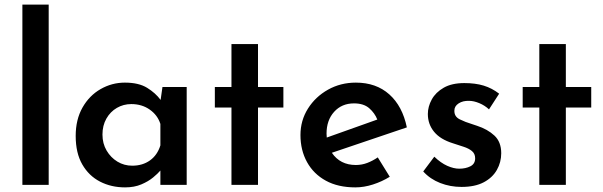

<svg xmlns="http://www.w3.org/2000/svg" viewBox="-20 -801 2615 832"><path d="M77 -781H191V0H77Z M522 11Q462 11 413.5 -14Q365 -39 336.5 -88.5Q308 -138 308 -212Q308 -283 337.5 -335Q367 -387 416 -415Q465 -443 521 -443Q581 -443 617.5 -420.5Q654 -398 676 -368L684 -424H789V0H675V-62Q664 -49 643.5 -32Q623 -15 592.5 -2Q562 11 522 11ZM553 -83Q598 -83 630 -106Q662 -129 675 -171V-264Q663 -302 629 -326Q595 -350 549 -350Q515 -350 486.5 -333.5Q458 -317 441 -287Q424 -257 424 -218Q424 -179 442 -148.5Q460 -118 489 -100.5Q518 -83 553 -83Z M983 -610H1098V-424H1208V-335H1098V0H983V-335H911V-424H983Z M1520 11Q1445 11 1392 -18Q1339 -47 1310.5 -98.5Q1282 -150 1282 -216Q1282 -279 1314.5 -330.5Q1347 -382 1401.5 -412.5Q1456 -443 1522 -443Q1610 -443 1667 -392Q1724 -341 1743 -249L1418 -139Q1454 -86 1522 -86Q1548 -86 1571.5 -95Q1595 -104 1617 -119L1669 -35Q1635 -14 1596 -1.5Q1557 11 1520 11ZM1396 -205 1615 -283Q1604 -311 1580 -332Q1556 -353 1514 -353Q1461 -353 1428 -316.5Q1395 -280 1395 -222Q1395 -214 1396 -205Z M1980 9Q1931 9 1887.5 -8Q1844 -25 1814 -58L1862 -122Q1890 -95 1918 -82.5Q1946 -70 1970 -70Q1998 -70 2018.5 -80.5Q2039 -91 2039 -115Q2039 -135 2025 -146.5Q2011 -158 1989 -165Q1967 -172 1943 -180Q1888 -197 1861 -230Q1834 -263 1834 -307Q1834 -339 1851 -370Q1868 -401 1903 -421Q1938 -441 1992 -441Q2040 -441 2076 -430Q2112 -419 2143 -395L2099 -327Q2081 -344 2057 -354Q2033 -364 2013 -364Q1986 -365 1967.5 -353Q1949 -341 1949 -322Q1948 -296 1972 -284Q1996 -272 2026 -263Q2031 -261 2036.5 -259.5Q2042 -258 2047 -256Q2093 -241 2122.5 -213.5Q2152 -186 2152 -137Q2152 -98 2133 -64.5Q2114 -31 2076 -11Q2038 9 1980 9Z M2317 -610H2432V-424H2542V-335H2432V0H2317V-335H2245V-424H2317Z"/></svg>

Font: Reem Kufi Medium
Style: Regular
Weight: 500
Designer: Khaled Hosny
Version: Version 1.001